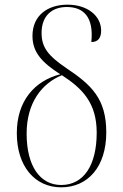

<svg xmlns="http://www.w3.org/2000/svg" viewBox="-20 -792 527 822"><path d="M242 10C357 10 435 -79 435 -225C435 -369 372 -428 266 -499C186 -553 158 -589 158 -651C158 -725 203 -762 266 -762C338 -762 382 -719 371 -612C400 -612 413 -630 413 -661C413 -723 356 -772 269 -772C185 -772 119 -727 119 -638C119 -565 164 -522 238 -474C129 -446 52 -361 52 -222C52 -80 129 10 242 10ZM242 0C152 0 94 -80 94 -220C94 -352 159 -435 245 -470C333 -413 394 -351 394 -224C394 -84 338 0 242 0Z"/></svg>

Font: Noto Serif Display SemiCondensed ExtraLight
Style: Regular
Weight: 200
Width: 4
Designer: Monotype Design Team
Foundry: Monotype Imaging Inc.
Version: Version 2.009